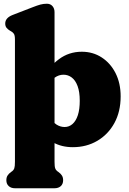

<svg xmlns="http://www.w3.org/2000/svg" viewBox="-20 -774 690 1028"><path d="M272 -709V92Q272 117.5 275.5 127.2Q279 137 286 142L293 147Q305 155.5 311.5 165.8Q318 176 318 191Q318 211 305.5 222.5Q293 234 271 234H61Q39.5 234 26.8 222.5Q14 211 14 191Q14 176 20.5 165.8Q27 155.5 39 147L46 142Q53 137 56.5 127.2Q60 117.5 60 92V-562Q60 -584.5 54.5 -592.8Q49 -601 40 -606L33 -610Q22 -616.5 15 -625.2Q8 -634 8 -648Q8 -678.5 48 -694L154 -735Q179.5 -745 196 -749.5Q212.5 -754 231 -754Q250 -754 261 -741.2Q272 -728.5 272 -709ZM235 -307 199 -347Q242 -417 295.5 -457Q349 -497 418 -497Q477.5 -497 524.5 -466.5Q571.5 -436 598.8 -382.2Q626 -328.5 626 -258Q626 -176.5 592.5 -115.2Q559 -54 501 -20Q443 14 370 14Q309.5 14 264.2 -11.8Q219 -37.5 186 -90L243 -156Q262 -120 282.5 -107Q303 -94 326 -94Q350 -94 368.2 -110Q386.5 -126 396.8 -157.2Q407 -188.5 407 -234Q407 -282 395.5 -313Q384 -344 364.2 -359Q344.5 -374 320 -374Q294.5 -374 273 -358.2Q251.5 -342.5 235 -307Z"/></svg>

Font: Fraunces SuperSoft 9pt
Style: Regular
Weight: 900
Version: Version 1.000;[b76b70a41]